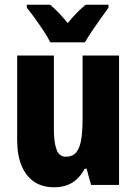

<svg xmlns="http://www.w3.org/2000/svg" viewBox="-20 -786 584 816"><path d="M486 -550V0H367L348 -69H340Q326 -43 307 -25Q288 -7 263.5 1.5Q239 10 209 10Q161 10 126 -13Q91 -36 72 -81Q53 -126 53 -191V-550H209V-237Q209 -180 220.5 -150Q232 -120 259 -120Q290 -120 305 -139.5Q320 -159 325.5 -195Q331 -231 331 -282V-550ZM441 -753Q427 -734 408 -707.5Q389 -681 371 -654Q353 -627 341 -606H194Q184 -626 166 -653.5Q148 -681 128.5 -708Q109 -735 94 -753V-766H193Q211 -751 229 -732Q247 -713 268 -688Q289 -714 307.5 -732.5Q326 -751 344 -766H441Z"/></svg>

Font: Noto Sans Display Condensed ExtraBold
Style: Regular
Weight: 800
Width: 3
Designer: Monotype Design Team
Foundry: Monotype Imaging Inc.
Version: Version 2.003